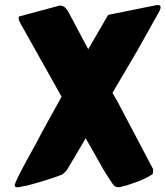

<svg xmlns="http://www.w3.org/2000/svg" viewBox="-20 -728 673 781"><path d="M217.8 -704.1Q221.7 -705.1 221.7 -705.1H226.1Q234.4 -705.1 242.2 -699.5Q250 -693.8 257.8 -680.2Q263.2 -670.4 273.2 -651.4Q283.2 -632.3 294.9 -610.4Q306.6 -588.4 318.4 -566.2Q330.1 -543.9 338.9 -527.8L419.9 -667.5L613.3 -706.5Q615.7 -707 617.9 -707.3Q620.1 -707.5 622.6 -707.5Q633.3 -707.5 633.3 -699.2Q633.3 -696.3 632.1 -691.7Q630.9 -687 627.9 -681.6L539.6 -523.9L504.4 -463.9Q488.8 -437.5 470.9 -407.2Q453.1 -377 437.5 -350.1Q446.3 -335.4 453.9 -321.8Q461.4 -308.1 467.5 -296.9Q473.6 -285.6 477.8 -277.3Q481.9 -269 484.4 -264.6L603 -39.6L601.6 -21.5Q601.6 -20 595.2 -15.9Q588.9 -11.7 578.4 -6.3Q567.9 -1 554.4 4.9Q541 10.7 526.4 15.6L491.7 27.3Q485.4 27.3 477.8 30.5Q470.2 33.7 461.9 33.7Q455.1 33.7 449 30.5Q442.9 27.3 436.5 17.6Q425.3 1.5 411.6 -20.5Q397.9 -42.5 382.3 -70.8L328.6 -165.5L251.5 -35.2L236.3 -20.5Q235.8 -19 227.5 -15.9Q219.2 -12.7 205.8 -8.1Q192.4 -3.4 175.8 2Q159.2 7.3 142.8 12.2Q126.5 17.1 111.3 21.2Q96.2 25.4 86.4 27.8Q80.6 27.8 69.6 30.8Q58.6 33.7 50.3 33.7Q45.9 33.7 43 32Q40 30.3 40 26.4Q40 22 44.4 11.2Q48.8 0.5 56.2 -13.9Q63.5 -28.3 72.5 -45.4Q81.5 -62.5 90.8 -79.6Q100.1 -96.7 108.9 -112.3Q117.7 -127.9 124 -139.6Q147.9 -185.5 175.3 -234.9L230.5 -334.5L60.5 -637.7Q55.7 -646 55.7 -654.8Q55.7 -660.2 59.6 -661.6Z"/></svg>

Font: Carter One
Style: Regular
Weight: 400
Designer: vernon adams
Foundry: vernon adams
Version: Version 1.000